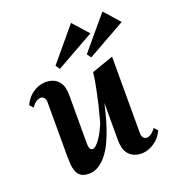

<svg xmlns="http://www.w3.org/2000/svg" viewBox="-110 -652 676 748"><g transform="rotate(-20 227.5 -278.0)"><path d="M443.8 -57.1Q432.6 -33.2 417.5 -20.5Q402.3 -7.8 388.7 -2Q372.6 4.9 356 5.9Q334 5.9 320.1 -1Q306.2 -7.8 297.9 -19Q289.6 -30.3 286.4 -44.4Q283.2 -58.6 283.2 -73.2V-229Q279.3 -211.4 273.2 -187Q267.1 -162.6 258.3 -136Q249.5 -109.4 237.8 -83.3Q226.1 -57.1 210.7 -36.6Q195.3 -16.1 176 -3.2Q156.7 9.8 132.8 9.8Q112.8 9.8 101.3 2.2Q89.8 -5.4 84.2 -19.3Q78.6 -33.2 77.4 -52.5Q76.2 -71.8 76.2 -95.2V-307.1Q76.2 -318.8 70.8 -325.7Q65.4 -332.5 56.9 -332.8Q48.3 -333 38.1 -326.7Q27.8 -320.3 18.1 -306.2L4.9 -320.8Q16.1 -344.2 30.8 -357.2Q45.4 -370.1 59.6 -376Q75.7 -382.8 92.8 -383.8Q114.7 -383.8 128.7 -377Q142.6 -370.1 150.6 -359.1Q158.7 -348.1 161.9 -334Q165 -319.8 165 -305.2V-103Q165 -84 171.9 -78.1Q178.7 -72.3 189.7 -79.8Q200.7 -87.4 214.1 -107.7Q227.5 -127.9 241.2 -161.1Q250 -192.9 258.3 -226.6Q265.1 -255.4 272.2 -290Q279.3 -324.7 283.2 -356.9L373 -388.2V-70.8Q373 -59.1 378.4 -52.2Q383.8 -45.4 392.1 -45.2Q400.4 -44.9 410.4 -51.3Q420.4 -57.6 430.2 -71.8ZM166 -413.1 153.8 -430.2 267.6 -566.4 324.7 -502.4ZM295.9 -413.1 283.7 -430.2 397.9 -566.4 454.6 -502.4Z"/></g></svg>

Font: Redressed
Style: Regular
Weight: 400
Designer: Astigmatic (AOETI)
Foundry: Astigmatic (AOETI)
Version: Version 1.000